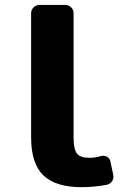

<svg xmlns="http://www.w3.org/2000/svg" viewBox="-20 -776 540 786"><path d="M313.5 -9.8Q208 -9.8 157.7 -58.1Q107.4 -106.4 107.4 -212.9V-721.7Q107.4 -736.3 117.7 -746.1Q127.9 -755.9 142.6 -755.9H246.1Q260.7 -755.9 271 -746.1Q281.2 -736.3 281.2 -721.7V-212.9Q281.2 -164.1 295.9 -146.5Q309.6 -129.9 346.7 -129.9Q368.2 -129.9 391.6 -136.7Q405.3 -140.6 417 -134.8Q428.7 -128.9 431.6 -116.2L443.4 -61.5Q444.3 -56.6 444.3 -52.7Q444.3 -43 439.5 -35.2Q431.6 -22.5 417 -19.5Q365.2 -9.8 313.5 -9.8Z"/></svg>

Font: Rounded-L Mgen+ 1m bold
Style: Bold
Weight: 700
Designer: [Source Han Sans]
Ryoko NISHIZUKA  (kana & ideographs); Paul D. Hunt (Latin, Greek & Cyrillic); Wenlong ZHANG  (bopomofo
Version: Version 1.059.20150602